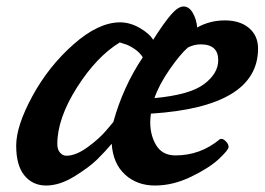

<svg xmlns="http://www.w3.org/2000/svg" viewBox="-20 -563 817 593"><path d="M560 -416Q536 -395 503.5 -348Q471 -301 457 -260Q566 -270 610 -303Q654 -336 654 -377Q654 -426 600 -426Q579 -426 560 -416ZM421 -386Q411 -402 393 -413.5Q375 -425 362 -428L350 -432Q278 -388 217.5 -292.5Q157 -197 157 -118Q157 -101 165.5 -91.5Q174 -82 185 -82Q214 -82 250 -108Q286 -134 308 -160L330 -186Q360 -295 421 -386ZM325 -119Q304 -94 279.5 -70Q255 -46 209.5 -18Q164 10 122.5 10Q81 10 55.5 -21Q30 -52 30 -113Q30 -174 80 -266Q130 -358 207 -426Q284 -494 351 -494Q381 -494 411 -477Q441 -460 453 -440Q486 -492 508 -517.5Q530 -543 547 -543Q564 -543 575.5 -523Q587 -503 589 -478Q628 -500 674.5 -500Q721 -500 749 -476.5Q777 -453 777 -413Q777 -233 446 -212Q444 -196 444 -186Q444 -144 463 -113.5Q482 -83 522 -83Q599 -83 659 -133Q660 -134 665 -134Q670 -134 678 -126Q686 -118 686 -109Q686 -100 656 -72Q626 -44 570 -17Q514 10 458.5 10Q403 10 366 -24Q329 -58 325 -119Z"/></svg>

Font: Clara
Style: Regular
Weight: 400
Designer: Proyecto DEMO
Foundry: Proyecto DEMO
Version: Version 1.002